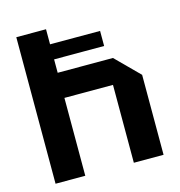

<svg xmlns="http://www.w3.org/2000/svg" viewBox="-105 -793 829 886"><g transform="rotate(-15 310.0 -350.0)"><path d="M52 0V-700H194V-492H458L568 -382V0H426V-372H194V0ZM63 -556V-628H433V-556Z"/></g></svg>

Font: Tektur SemiBold
Style: Regular
Weight: 600
Designer: Adam Jagosz
Foundry: Adam Jagosz
Version: Version 1.005;gftools[0.9.30]